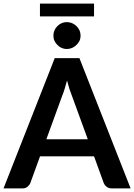

<svg xmlns="http://www.w3.org/2000/svg" viewBox="-25 -1046 746 1066"><path d="M232.4 -272.9H462.4L374.5 -513.7Q365.7 -535.6 360.8 -551.3Q351.1 -583 347.2 -599.1Q343.3 -583 333.5 -551.3Q329.6 -537.1 319.8 -512.7ZM416 -723.1 700.2 0H596.2Q578.1 0 567.4 -8.8Q556.2 -17.1 550.8 -30.3L497.1 -178.2H197.3L143.6 -30.3Q140.1 -20 127.9 -9.3Q117.2 0 99.6 0H-5.4L278.8 -723.1ZM196.8 -955.1V-1025.9H497.1V-955.1ZM422.4 -848.1Q422.4 -832 416.5 -819.8Q409.7 -805.7 399.4 -796.4Q388.7 -785.6 375 -779.8Q361.3 -773.9 345.7 -773.9Q330.6 -773.9 317.4 -779.8Q303.7 -785.6 293.9 -796.4Q283.2 -806.2 277.3 -819.8Q271.5 -832 271.5 -848.1Q271.5 -863.3 277.3 -877.4Q283.2 -890.6 293.9 -901.4Q304.2 -911.6 317.4 -917.5Q330.6 -923.3 345.7 -923.3Q361.3 -923.3 375 -917.5Q387.7 -912.1 399.4 -901.4Q409.7 -891.1 416.5 -877.4Q422.4 -863.3 422.4 -848.1Z"/></svg>

Font: Lato-SemiBold
Style: Bold
Weight: 500
Designer: Lukasz Dziedzic with Adam Twardoch and Botio Nikoltchev
Foundry: tyPoland Lukasz Dziedzic
Version: ""